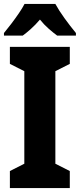

<svg xmlns="http://www.w3.org/2000/svg" viewBox="-23 -951 404 971"><path d="M330 0H27V-86L100 -123V-591L27 -628V-714H330V-628L257 -591V-123L330 -86ZM257 -931Q275 -898 303.5 -858.5Q332 -819 361 -784V-771H266Q247 -785 223.5 -805.5Q200 -826 179 -852Q156 -825 133 -804.5Q110 -784 92 -771H-3V-784Q13 -803 33.5 -830Q54 -857 72.5 -884Q91 -911 101 -931Z"/></svg>

Font: Noto Sans Gujarati UI Condensed ExtraBold
Style: Regular
Weight: 800
Width: 3
Designer: Jelle Bosma - Monotype Design Team, Universal Thirst
Foundry: Monotype Imaging Inc.
Version: Version 2.106; ttfautohint (v1.8.4.7-5d5b)